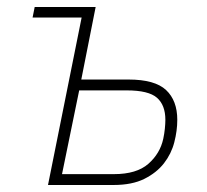

<svg xmlns="http://www.w3.org/2000/svg" viewBox="-20 -528 592 548"><path d="M213 -478H73L79 -508H253L212 -301H347Q422 -301 454 -271Q486 -241 486 -186Q486 -155 477.5 -122Q469 -89 448 -62Q427 -35 392 -17.5Q357 0 304 0H117ZM305 -31Q370 -31 403.5 -60.5Q437 -90 446 -132Q449 -146 450.5 -160.5Q452 -175 452 -186Q452 -228 428 -249Q404 -270 342 -270H206L157 -31Z"/></svg>

Font: IBM Plex Sans ExtLt
Style: Italic
Weight: 200
Italic angle: -11°
Designer: Mike Abbink, Paul van der Laan, Pieter van Rosmalen
Foundry: Bold Monday
Version: Version 3.005